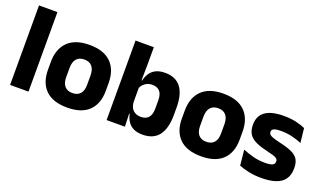

<svg xmlns="http://www.w3.org/2000/svg" viewBox="-69 -1072 2519 1499"><g transform="rotate(20 1190.5 -323.0)"><path d="M51.5 0V-660.5H204.5V0Z M529.5 14Q410.5 14 349.8 -45.2Q289 -104.5 289 -212V-276.5Q289 -385.5 350 -445.8Q411 -506 529.5 -506Q648 -506 708.8 -445.8Q769.5 -385.5 769.5 -276.5V-212Q769.5 -104.5 709 -45.2Q648.5 14 529.5 14ZM529.5 -106.5Q572 -106.5 594.2 -132.2Q616.5 -158 616.5 -205.5V-283Q616.5 -333 594.2 -359Q572 -385 529.5 -385Q487 -385 464.8 -359Q442.5 -333 442.5 -283V-205.5Q442.5 -158 464.8 -132.2Q487 -106.5 529.5 -106.5Z M1154 11.5Q1110 11.5 1080 -3Q1050 -17.5 1032 -44.2Q1014 -71 1006.5 -106.5H967L1003.5 -209.5Q1004.5 -179 1015.5 -158Q1026.5 -137 1047 -125.8Q1067.5 -114.5 1095 -114.5Q1137 -114.5 1158.5 -139.2Q1180 -164 1180 -213.5V-283Q1180 -332 1158.8 -356.5Q1137.5 -381 1095.5 -381Q1072 -381 1052.8 -372Q1033.5 -363 1020.2 -348.2Q1007 -333.5 1001 -314.5L966.5 -385H1008.5Q1016 -418 1033 -444.8Q1050 -471.5 1080.8 -487.2Q1111.5 -503 1159 -503Q1245 -503 1289.2 -446.8Q1333.5 -390.5 1333.5 -278V-218Q1333.5 -104.5 1289 -46.5Q1244.5 11.5 1154 11.5ZM853.5 0V-660.5H1005.5V-513.5L1003 -356L1003.5 -342.5V-154L1001 -124.5L1005.5 0Z M1642 14Q1523 14 1462.2 -45.2Q1401.5 -104.5 1401.5 -212V-276.5Q1401.5 -385.5 1462.5 -445.8Q1523.5 -506 1642 -506Q1760.5 -506 1821.2 -445.8Q1882 -385.5 1882 -276.5V-212Q1882 -104.5 1821.5 -45.2Q1761 14 1642 14ZM1642 -106.5Q1684.5 -106.5 1706.8 -132.2Q1729 -158 1729 -205.5V-283Q1729 -333 1706.8 -359Q1684.5 -385 1642 -385Q1599.5 -385 1577.2 -359Q1555 -333 1555 -283V-205.5Q1555 -158 1577.2 -132.2Q1599.5 -106.5 1642 -106.5Z M2141 12Q2082.5 12 2035.5 1.8Q1988.5 -8.5 1955 -22L1942 -150.5Q1980.5 -134.5 2027.2 -121.8Q2074 -109 2128.5 -109Q2172 -109 2190.2 -118.2Q2208.5 -127.5 2208.5 -147V-149Q2208.5 -162.5 2199.2 -171.2Q2190 -180 2167.2 -187Q2144.5 -194 2103.5 -203.5Q2042 -218 2006 -237.8Q1970 -257.5 1954.8 -286.2Q1939.5 -315 1939.5 -354.5V-358.5Q1939.5 -431.5 1991.5 -467.8Q2043.5 -504 2144.5 -504Q2201.5 -504 2247 -493.5Q2292.5 -483 2323.5 -468.5L2336.5 -349Q2300.5 -365 2256.2 -375.5Q2212 -386 2163.5 -386Q2134 -386 2117.2 -382Q2100.5 -378 2093.8 -370.5Q2087 -363 2087 -352V-350.5Q2087 -338.5 2095 -330Q2103 -321.5 2124.2 -314Q2145.5 -306.5 2185.5 -297Q2247.5 -283.5 2285.5 -266.2Q2323.5 -249 2341 -221.8Q2358.5 -194.5 2358.5 -149.5V-145Q2358.5 -65.5 2305 -26.8Q2251.5 12 2141 12Z"/></g></svg>

Font: Anek Bangla
Style: Bold
Weight: 700
Designer: Sulekha Rajkumar (Bangla), Yesha Goshar (Latin)
Foundry: Ek Type
Version: Version 1.003